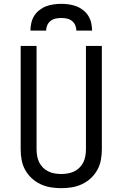

<svg xmlns="http://www.w3.org/2000/svg" viewBox="-20 -975 640 1003"><path d="M300 8Q272 8 244.5 3.5Q217 -1 191.5 -13Q166 -25 145.5 -44Q125 -63 111.5 -87.5Q98 -112 93 -139.5Q88 -167 88 -195V-735H171V-195Q171 -178 174 -160.5Q177 -143 184.5 -127.5Q192 -112 204.5 -99.5Q217 -87 232.5 -79.5Q248 -72 265.5 -69Q283 -66 300 -66Q317 -66 334.5 -69Q352 -72 367.5 -79.5Q383 -87 395.5 -99.5Q408 -112 415.5 -127.5Q423 -143 426 -160.5Q429 -178 429 -195V-735H512V-195Q512 -167 507 -139.5Q502 -112 488.5 -87.5Q475 -63 454.5 -44Q434 -25 408.5 -13Q383 -1 355.5 3.5Q328 8 300 8ZM139 -815Q139 -835 143.5 -855Q148 -875 158.5 -892Q169 -909 185.5 -922Q202 -935 220.5 -942Q239 -949 259.5 -952Q280 -955 300 -955Q320 -955 340.5 -952Q361 -949 379.5 -942Q398 -935 414.5 -922Q431 -909 441.5 -892Q452 -875 456.5 -855Q461 -835 461 -815H379Q379 -830 373 -843.5Q367 -857 355.5 -866Q344 -875 329.5 -878Q315 -881 300 -881Q285 -881 270.5 -878Q256 -875 244.5 -866Q233 -857 227 -843.5Q221 -830 221 -815Z"/></svg>

Font: Iosevka Custom Extended
Style: Regular
Weight: 400
Width: 7
Monospace: yes
Designer: Belleve Invis
Foundry: Belleve Invis
Version: Version 11.2.4; ttfautohint (v1.8.4)